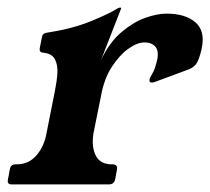

<svg xmlns="http://www.w3.org/2000/svg" viewBox="-47 -487 555 507"><path d="M-16 0Q-29 0 -26 -13L-21 -40Q-19 -53 -6 -53H-4Q29 -53 49.5 -77Q70 -101 76 -136L98 -247Q103 -271 104.5 -293Q106 -315 98 -330.5Q90 -346 66 -348Q56 -349 58 -360L64 -390Q66 -400 79 -401Q144 -411 193 -431Q242 -451 262 -464Q267 -467 270 -467H271Q273 -467 273 -465L220 -329Q242 -375 273 -401.5Q304 -428 335.5 -439.5Q367 -451 393 -451Q442 -451 468.5 -428.5Q495 -406 486 -361Q482 -341 475.5 -326Q469 -311 452 -304L363 -271Q360 -270 358.5 -269.5Q357 -269 354 -269Q346 -269 348 -277Q348 -279 349 -281Q350 -283 351 -285Q359 -298 362.5 -309Q366 -320 368 -329Q373 -353 363 -364Q353 -375 335 -375Q315 -375 291.5 -358Q268 -341 248 -310Q228 -279 220 -235L200 -136Q194 -101 205.5 -77Q217 -53 249 -53H250Q264 -53 262 -40L257 -13Q254 0 240 0Z"/></svg>

Font: Young Serif Light
Style: Italic
Weight: 300
Italic angle: -10.979°
Designer: Bastien Sozeau
Foundry: NBR — Bastien Sozeau
Version: Version 5.001